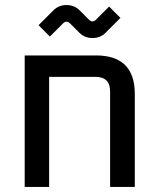

<svg xmlns="http://www.w3.org/2000/svg" viewBox="-20 -742 628 762"><path d="M78 0V-522H361Q515 -522 515 -369V0H417V-379Q417 -437 359 -437H175V0ZM133 -642 192 -701Q213 -722 244 -722Q275 -722 296 -701L333 -664Q340 -657 347 -657Q354 -657 361 -664L413 -716L458 -671L399 -612Q378 -591 347 -591Q316 -591 295 -612L258 -649Q251 -656 244 -656Q237 -656 230 -649L178 -597Z"/></svg>

Font: Oxanium Medium
Style: Regular
Weight: 500
Designer: Severin Meyer
Version: Version 1.001